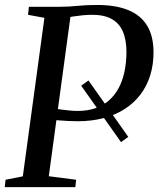

<svg xmlns="http://www.w3.org/2000/svg" viewBox="-26 -771 653 791"><path d="M502.5 -207 472.5 -185.5 308.5 -418 338.5 -439.5ZM-6.5 0 -3 -30.5 68 -44.5 157 -697.5 89.5 -710 93 -743H216.5Q257 -743 292.5 -746.8Q328 -750.5 371 -750.5Q449 -751 501 -730Q553 -709 579.2 -666.8Q605.5 -624.5 606.5 -560Q607 -505.5 592.8 -460.2Q578.5 -415 551.5 -380Q524.5 -345 486 -320.8Q447.5 -296.5 399 -284Q350.5 -271.5 294 -271.5Q277 -271.5 256.5 -272.5Q236 -273.5 217.2 -275Q198.5 -276.5 187.5 -277.5L191 -325.5Q205.5 -322.5 224.8 -319.8Q244 -317 262.2 -315.5Q280.5 -314 294 -314Q334.5 -314 366.5 -325Q398.5 -336 422.5 -357Q446.5 -378 462.5 -407.5Q478.5 -437 486.5 -474.2Q494.5 -511.5 495 -555Q495 -607 480 -641.5Q465 -676 433.2 -693.2Q401.5 -710.5 351.5 -710Q334 -710 314 -708Q294 -706 274.8 -703Q255.5 -700 239.5 -696L267.5 -726.5L175 -45L287.5 -30.5L284.5 0Z"/></svg>

Font: Merriweather 72pt
Style: Italic
Weight: 400
Italic angle: -7.8°
Version: Version 2.101